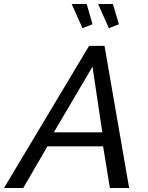

<svg xmlns="http://www.w3.org/2000/svg" viewBox="-67 -939 739 959"><path d="M378 -710H455L578 0H482L448 -208H170L49 0H-47ZM444 -278 395 -606 202 -278ZM423 -919H497L527 -818L477 -798ZM291 -919H366L395 -818L345 -798Z"/></svg>

Font: Raleway Medium
Style: Italic
Weight: 500
Italic angle: -12°
Designer: Matt McInerney, Pablo Impallari, Rodrigo Fuenzalida
Foundry: Matt McInerney, Pablo Impallari, Rodrigo Fuenzalida
Version: Version 4.026